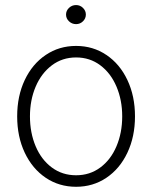

<svg xmlns="http://www.w3.org/2000/svg" viewBox="-20 -717 593 748"><path d="M46.9 -263.7Q46.9 -342.8 76.4 -405.3Q106 -467.8 158.2 -502.9Q210.4 -538.1 276.4 -538.1Q342.3 -538.1 394.5 -502.9Q446.8 -467.8 476.3 -405.3Q505.9 -342.8 505.9 -263.7Q505.9 -184.6 476.3 -122.1Q446.8 -59.6 394.5 -24.4Q342.3 10.7 276.4 10.7Q210.4 10.7 158.2 -24.4Q106 -59.6 76.4 -122.1Q46.9 -184.6 46.9 -263.7ZM456.1 -263.7Q456.1 -327.1 433.8 -379.6Q411.6 -432.1 370.8 -462.6Q330.1 -493.2 276.4 -493.2Q222.7 -493.2 181.9 -462.4Q141.1 -431.6 118.9 -379.4Q96.7 -327.1 96.7 -263.7Q96.7 -199.7 118.9 -147.2Q141.1 -94.7 181.9 -64.5Q222.7 -34.2 276.4 -34.2Q330.1 -34.2 370.8 -64.5Q411.6 -94.7 433.8 -147.2Q456.1 -199.7 456.1 -263.7ZM237.3 -660.2Q237.3 -675.3 248.8 -686.3Q260.3 -697.3 276.4 -697.3Q292 -697.3 303.2 -686.3Q314.5 -675.3 314.5 -660.2Q314.5 -645 303.2 -634Q292 -623 276.4 -623Q260.3 -623 248.8 -634Q237.3 -645 237.3 -660.2Z"/></svg>

Font: Pretendard Std ExtraLight
Style: Regular
Weight: 200
Designer: Base glyphs from Inter by Rasmus Andersson; Hangeul glyphs from Noto Sans CJK(Source Han Sans) by Jang Soo-young and Kan
Foundry: Kil Hyung-jin
Version: Version 1.309